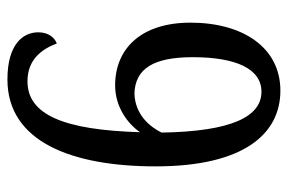

<svg xmlns="http://www.w3.org/2000/svg" viewBox="-149 -615 775 517"><g transform="rotate(90 238.5 -356.5)"><path d="M194 11C361 11 428 -161 428 -388C428 -625 341 -724 224 -724C108 -724 41 -623 41 -482C41 -349 111 -279 210 -279C269 -279 314 -314 336 -346C330 -141 289 -43 199 -43C141 -43 113 -80 97 -122C79 -115 67 -97 67 -72C67 -31 99 11 194 11ZM232 -331C165 -333 134 -382 134 -488C134 -606 166 -673 227 -673C294 -673 334 -593 337 -404C321 -372 289 -333 232 -331Z"/></g></svg>

Font: Noto Serif Khmer Condensed
Style: Regular
Weight: 400
Width: 3
Designer: Danh Hong and the Monotype Design Team
Foundry: Monotype Imaging Inc.
Version: Version 2.004